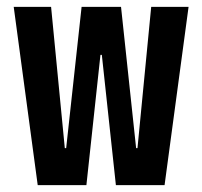

<svg xmlns="http://www.w3.org/2000/svg" viewBox="-20 -540 590 560"><path d="M90 0 20 -520H129L169 -108H173L218 -520H333L377 -108H381L421 -520H530L460 0H318L277 -380H273L232 0Z"/></svg>

Font: M PLUS Code Latin SemiExpanded Medium
Style: Regular
Weight: 500
Width: 6
Designer: Coji Morishita
Foundry: UNDERFOREST DESIGN
Version: Version 1.002; ttfautohint (v1.8.3)